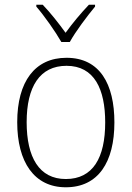

<svg xmlns="http://www.w3.org/2000/svg" viewBox="-20 -784 559 814"><path d="M240 -606H276C300 -650 349 -715 383 -756V-764H357C321 -726 287 -685 258 -645C230 -684 193 -731 161 -764H134V-756C167 -718 215 -650 240 -606ZM465 -265C465 -428 403 -539 262 -539C128 -539 53 -438 53 -266C53 -97 125 10 259 10C397 10 465 -97 465 -265ZM93 -266C93 -417 149 -505 262 -505C380 -505 426 -406 426 -265C426 -115 374 -25 259 -25C146 -25 93 -117 93 -266Z"/></svg>

Font: Noto Sans SemiCondensed ExtraLight
Style: Regular
Weight: 200
Width: 4
Designer: Monotype Design Team
Foundry: Monotype Imaging Inc.
Version: Version 2.013